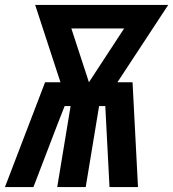

<svg xmlns="http://www.w3.org/2000/svg" viewBox="-45 -755 699 775"><path d="M-25 0 137 -423H199L97 -735H634L429 -423H490L512 0H397L380 -327H355L301 0H186L240 -327H216L190 -261L90 0ZM314 -423 456 -640H243Z"/></svg>

Font: Iosevka SS04 XBd Ex Obl
Style: Regular
Weight: 800
Width: 7
Italic angle: -9°
Monospace: yes
Designer: Belleve Invis
Foundry: Belleve Invis
Version: Version 19.0.0; ttfautohint (v1.8.4)